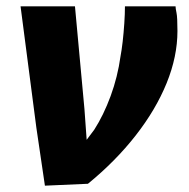

<svg xmlns="http://www.w3.org/2000/svg" viewBox="-20 -577 596 607"><path d="M122 10 95 -173 45 -557H217L247 -232L254 -135L278 -167Q307.5 -213 329.8 -273.5Q352 -334 361 -399Q364.5 -417 367.8 -445.2Q371 -473.5 373 -503.5Q375 -533.5 375 -557H535Q535 -550.5 538 -536.5Q541 -522.5 541 -479Q541 -398.5 506.8 -314.2Q472.5 -230 409 -148.8Q345.5 -67.5 258 4Z"/></svg>

Font: Merriweather Sans ExtraBold
Style: Italic
Weight: 800
Italic angle: -7.5°
Designer: Eben Sorkin
Foundry: Eben Sorkin
Version: Version 2.001; ttfautohint (v1.8.3)